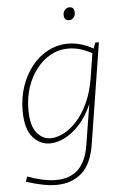

<svg xmlns="http://www.w3.org/2000/svg" viewBox="-63 -773 693 1054"><g transform="rotate(-5 284.0 -245.5)"><path d="M205 237Q168 237 126.5 228.5Q85 220 39 205L48 177Q92 193 131.5 201.5Q171 210 206 210Q282 210 327.5 166.5Q373 123 387 33L423 -190Q393 -121 352.5 -77.5Q312 -34 269.5 -13.5Q227 7 190 7Q134 7 94.5 -39Q55 -85 55 -185Q55 -256 76 -318Q97 -380 135 -428Q173 -476 224.5 -503Q276 -530 336 -530Q368 -530 401.5 -521Q435 -512 473 -491L485 -523H505L417 31Q400 140 344.5 188.5Q289 237 205 237ZM196 -21Q228 -21 265.5 -39.5Q303 -58 338.5 -96Q374 -134 402 -193Q430 -252 443 -333L464 -466Q430 -485 398 -494Q366 -503 335 -503Q281 -503 236 -478Q191 -453 157.5 -409.5Q124 -366 105.5 -309Q87 -252 87 -188Q87 -100 119 -60.5Q151 -21 196 -21ZM353 -658Q325 -658 325 -689Q325 -705 335 -716.5Q345 -728 360 -728Q387 -728 387 -697Q387 -680 377.5 -669Q368 -658 353 -658Z"/></g></svg>

Font: Bitter ExtraLight
Style: Italic
Weight: 200
Italic angle: -9°
Designer: Sol Matas, and Bitter project Authors
Foundry: Sol Matas
Version: Version 2.001